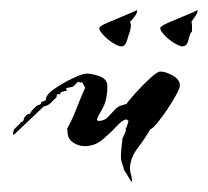

<svg xmlns="http://www.w3.org/2000/svg" viewBox="-20 -302 412 381"><path d="M241 59 226 35Q225 29 222.5 23Q220 17 220 10Q220 0 221 -8.5Q222 -17 223 -27L230 -43L229 -45Q231 -49 232.5 -53.5Q234 -58 235 -62L231 -65Q224 -65 211.5 -51.5Q199 -38 183.5 -25Q168 -12 148 -12Q135 -12 124 -20Q113 -28 114 -44L113 -46Q124 -66 132 -87Q140 -108 149 -128L143 -139L140 -138L135 -140L125 -130L111 -127L113 -122H111L101 -119L99 -115H93L92 -109Q87 -104 81 -98Q75 -92 67 -91L7 -34L6 -37Q6 -44 11 -48.5Q16 -53 20 -57L21 -59L24 -61L25 -60L28 -67H27Q29 -69 31.5 -72.5Q34 -76 38 -76H40Q40 -76 40 -78Q46 -87 56 -94H59L62 -97L61 -99L71 -103Q70 -113 87 -125Q104 -137 124 -146.5Q144 -156 152 -156Q163 -156 178 -150.5Q193 -145 193 -131Q193 -103 183 -86Q173 -69 172 -64L175 -62Q187 -62 194 -69.5Q201 -77 208.5 -85Q216 -93 227 -94Q226 -95 228 -95.5Q230 -96 230 -94Q234 -101 248 -116.5Q262 -132 277 -146Q292 -160 298 -160Q309 -160 323 -152Q337 -144 337 -132Q337 -127 329.5 -113.5Q322 -100 312 -85Q302 -70 292.5 -58.5Q283 -47 278 -45Q269 -29 253.5 -8.5Q238 12 238 32Q238 39 240 45Q242 51 242 57ZM221 -210Q215 -210 204.5 -216.5Q194 -223 185.5 -232Q177 -241 177 -246Q177 -250 193.5 -257Q210 -264 228 -271.5Q246 -279 252 -282V-280Q252 -276 247 -269Q242 -262 238 -259L240 -252L238 -240Q236 -236 232.5 -223Q229 -210 221 -210ZM342 -210Q337 -210 326 -216.5Q315 -223 306.5 -232Q298 -241 298 -246Q298 -250 314 -257Q330 -264 348.5 -271.5Q367 -279 372 -282V-280Q372 -276 367 -269Q362 -262 360 -259L361 -252V-240Q357 -236 354 -223Q351 -210 342 -210Z"/></svg>

Font: Kolker Brush
Style: Regular
Weight: 400
Designer: Robert E. Leuschke
Foundry: Robert E. Leuschke
Version: Version 1.010; ttfautohint (v1.8.3)